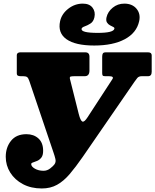

<svg xmlns="http://www.w3.org/2000/svg" viewBox="-20 -1046 878 1086"><path d="M683 -1025.5Q728.5 -1025.5 752.5 -996.2Q776.5 -967 767 -925.5Q752.5 -860 685.8 -824.2Q619 -788.5 513 -788.5Q406.5 -788.5 356 -824.2Q305.5 -860 320 -926.5Q329 -967.5 366 -996.5Q403 -1025.5 448.5 -1025.5Q486 -1025.5 503.5 -1002.5Q521 -979.5 514 -948Q508.5 -923.5 491.5 -912.8Q474.5 -902 459 -896.8Q443.5 -891.5 441.5 -883.5Q436.5 -860 533 -860Q621.5 -860 627 -883.5Q628.5 -889.5 620.5 -893.5Q612.5 -897.5 602 -903Q591.5 -908.5 585 -919Q578.5 -929.5 582.5 -948Q589.5 -979.5 617.5 -1002.5Q645.5 -1025.5 683 -1025.5ZM12.5 -159Q12.5 -212.5 42.5 -249.8Q72.5 -287 129.5 -287Q171 -287 197.5 -262.8Q224 -238.5 224 -193Q224 -167.5 213.8 -154.5Q203.5 -141.5 190.2 -136Q177 -130.5 166.8 -127.2Q156.5 -124 156.5 -118Q156.5 -104 177.2 -92Q198 -80 226.5 -80Q247 -80 264.5 -93.8Q282 -107.5 288.5 -117Q297.5 -130 293.2 -147.5Q289 -165 283.5 -180.5L145.5 -589Q140 -605.5 133 -610.2Q126 -615 111 -615H97.5Q86.5 -615 80.8 -618.2Q75 -621.5 75 -632V-735Q75 -742 80.8 -746Q86.5 -750 93.5 -750H462.5Q486 -750 486 -725V-647.5Q486 -615 459.5 -615H403Q387.5 -615 380.2 -613.2Q373 -611.5 375.5 -600L425.5 -401Q435 -363.5 445.8 -358.5Q456.5 -353.5 475.5 -383L615.5 -598Q627 -615 596 -615H574.5Q563.5 -615 560.8 -619Q558 -623 558 -633V-725Q558 -738 562 -744Q566 -750 578.5 -750H817.5Q838 -750 838 -733V-640Q838 -615 817.5 -615H782Q765 -615 756.5 -604.8Q748 -594.5 741 -584L447.5 -158Q408 -101 374 -61.2Q340 -21.5 302.8 -0.8Q265.5 20 216.5 20Q155.5 20 109.5 -4.5Q63.5 -29 38 -69.8Q12.5 -110.5 12.5 -159Z"/></svg>

Font: Besley* Fatface
Style: Italic
Weight: 900
Italic angle: -13°
Designer: Owen Earl
Foundry: indestructible type*
Version: Version 3.000; ttfautohint (v1.8.3)